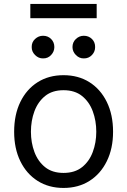

<svg xmlns="http://www.w3.org/2000/svg" viewBox="-20 -929 637 961"><path d="M297.9 11.7Q224.1 11.7 168.5 -23.4Q112.8 -58.6 81.8 -122.1Q50.8 -185.5 50.8 -269.5Q50.8 -355 81.8 -418.7Q112.8 -482.4 168.5 -517.6Q224.1 -552.7 297.9 -552.7Q372.1 -552.7 427.7 -517.6Q483.4 -482.4 514.6 -418.7Q545.9 -355 545.9 -269.5Q545.9 -185.5 514.6 -122.1Q483.4 -58.6 427.7 -23.4Q372.1 11.7 297.9 11.7ZM297.9 -63.5Q354.5 -63.5 390.6 -92.3Q426.8 -121.1 444.3 -168.2Q461.9 -215.3 461.9 -269.5Q461.9 -324.7 444.3 -372.1Q426.8 -419.4 390.6 -448.5Q354.5 -477.5 297.9 -477.5Q241.7 -477.5 205.8 -448.5Q169.9 -419.4 152.3 -372.1Q134.8 -324.7 134.8 -269.5Q134.8 -215.3 152.3 -168.2Q169.9 -121.1 205.8 -92.3Q241.7 -63.5 297.9 -63.5ZM195.3 -636.7Q172.9 -636.2 155.5 -653.6Q138.2 -670.9 138.7 -693.4Q138.2 -717.8 155.5 -733.9Q172.9 -750 195.3 -750Q219.7 -750 235.8 -733.9Q252 -717.8 252 -693.4Q252 -670.9 235.8 -653.6Q219.7 -636.2 195.3 -636.7ZM399.4 -636.7Q377 -636.2 359.9 -653.6Q342.8 -670.9 342.8 -693.4Q342.8 -717.8 359.9 -733.9Q377 -750 399.4 -750Q423.8 -750 440.2 -733.9Q456.5 -717.8 456.1 -693.4Q456.5 -670.9 440.2 -653.6Q423.8 -636.2 399.4 -636.7ZM463.9 -909.2V-837.9H131.8V-909.2Z"/></svg>

Font: Inter
Style: Regular
Weight: 400
Designer: Rasmus Andersson
Foundry: rsms
Version: Version 4.000;git-8c9346024